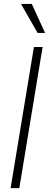

<svg xmlns="http://www.w3.org/2000/svg" viewBox="-20 -970 252 990"><path d="M199.7 -727.5 79.6 0H34.7L154.8 -727.5ZM173.8 -800.3 88.4 -949.7H144L212.4 -800.3Z"/></svg>

Font: Inter Display Extra Light
Style: Italic
Weight: 200
Italic angle: -9.39999°
Designer: Rasmus Andersson
Foundry: rsms
Version: Version 4.000;git-4fc901f